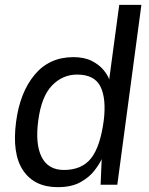

<svg xmlns="http://www.w3.org/2000/svg" viewBox="-20 -763 617 793"><path d="M218.5 10Q122 10 75.5 -59Q29 -128 46.5 -260.5Q62.5 -381.5 123 -454.2Q183.5 -527 283 -527Q329 -527 359.8 -511Q390.5 -495 408 -473.5Q425.5 -452 431 -435L472.5 -743H564L464.5 0H395.5L400 -106Q391 -86 370 -58.5Q349 -31 312.2 -10.5Q275.5 10 218.5 10ZM244 -61Q317.5 -61 355.8 -108.8Q394 -156.5 408.5 -265Q419.5 -355.5 395 -405.2Q370.5 -455 298.5 -455Q238.5 -455 194.8 -409.8Q151 -364.5 138 -265Q125 -168 152 -114.5Q179 -61 244 -61Z"/></svg>

Font: Public Sans
Style: Italic
Weight: 400
Italic angle: -8°
Designer: The Public Sans project authors (U.S. Web Design System). Libre Franklin designed by Pablo Impallari and Rodrigo Fuenzal
Version: Version 1.008; ttfautohint (v1.8.1) -l 8 -r 50 -G 200 -x 14 